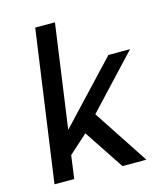

<svg xmlns="http://www.w3.org/2000/svg" viewBox="-108 -802 756 884"><g transform="rotate(-15 269.5 -360.0)"><path d="M168 -226 436 -511H539L307 -263L480 0H366L240 -190L151 -110L136 0H42L143 -720H237Z"/></g></svg>

Font: Chivo
Style: Italic
Weight: 400
Italic angle: -8.05°
Designer: Hector Gatti
Foundry: Omnibus-Type
Version: Version 1.007